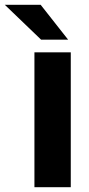

<svg xmlns="http://www.w3.org/2000/svg" viewBox="-86 -783 374 803"><path d="M210 0H58V-564H210ZM84 -763 199 -617H86L-66 -763Z"/></svg>

Font: Open Sauce One ExtraBold
Style: Regular
Weight: 800
Designer: Alfredo Marco Pradil
Foundry: Creative Sauce Fz LLC
Version: Version 1.477